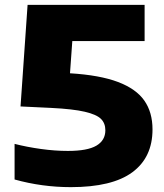

<svg xmlns="http://www.w3.org/2000/svg" viewBox="-20 -760 676 790"><path d="M607.5 -227.5Q607.5 -112.5 524.5 -51.2Q441.5 10 271.5 10Q153 10 40 -21.5V-168Q91 -155 148.5 -147Q206 -139 259.5 -139Q340 -139 376.8 -160.8Q413.5 -182.5 413.5 -224Q413.5 -253 395.2 -271Q377 -289 328.8 -300.2Q280.5 -311.5 190.5 -316L64.5 -322L93.5 -740H575V-591H277.5L268 -458.5Q390.5 -451 465.2 -422.8Q540 -394.5 573.8 -346.2Q607.5 -298 607.5 -227.5Z"/></svg>

Font: Encode Sans Expanded ExtraBold
Style: Regular
Weight: 800
Width: 7
Designer: Multiple Designers
Foundry: Impallari Type
Version: Version 2.000